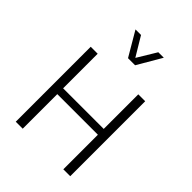

<svg xmlns="http://www.w3.org/2000/svg" viewBox="-261 -1075 1208 1208"><g transform="rotate(45 342.5 -471.5)"><path d="M523.9 -359.4H162.6V-667H100.6V0H162.6V-307.6H523.9V0H585.4V-667H523.9ZM317.4 -782.2H380.4L474.6 -943.4H425.8L348.6 -815.9L272 -943.4H222.7Z"/></g></svg>

Font: Estedad Light
Style: Regular
Weight: 300
Designer: Amin Abedi
Version: Version 7.3